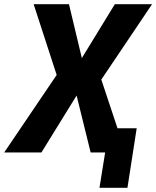

<svg xmlns="http://www.w3.org/2000/svg" viewBox="-54 -725 743 913"><path d="M419 168 446 0H399L416 -115H596L552 168ZM-34 0 232 -393 229 -327 106 -705H274L338 -437H328L492 -705H669L414 -326V-388L543 0H377L308 -280H316L143 0Z"/></svg>

Font: Nunito Sans 7pt Condensed ExtraBold
Style: Italic
Weight: 800
Width: 3
Italic angle: -9°
Designer: Vernon Adams
Foundry: Vernon Adams
Version: Version 3.101;gftools[0.9.27]